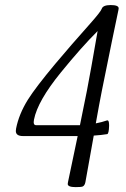

<svg xmlns="http://www.w3.org/2000/svg" viewBox="-20 -747 507 775"><path d="M458 -706.5Q457.5 -705.1 431.9 -581.3Q406.2 -457.5 391.1 -380.4Q381.8 -334 366.7 -249Q392.1 -253.9 411.1 -260.7Q417.5 -263.2 419.4 -253.4Q420.4 -248 420.4 -239.3Q419.4 -207 412.6 -205.6Q389.6 -201.7 358.4 -199.7L324.7 -11.7Q321.8 2.4 313.5 5.9Q307.1 8.3 285.6 8.3Q253.4 8.3 253.4 -4.4Q253.4 -7.3 254.4 -11.7Q264.6 -59.6 293.5 -197.8H72.8Q43.9 -197.8 43.9 -218.3Q43.9 -222.7 44.9 -228Q56.2 -286.1 92.3 -344.2Q123.5 -394 203.1 -489.3Q263.2 -561 344.2 -651.9Q386.7 -699.7 390.6 -711.4Q395.5 -726.6 426.8 -726.6Q459 -726.6 459 -713.4Q459 -710.4 458 -706.5ZM374 -621.6Q309.6 -557.6 226.1 -455.1Q131.8 -339.4 117.2 -264.2Q112.8 -241.7 125.5 -241.7H302.7Q316.4 -306.6 330.8 -380.6Q345.2 -454.6 374 -621.6Z"/></svg>

Font: Dai Banna SIL Light
Style: Oblique
Weight: 400
Italic angle: -11°
Designer: Victor Gaultney
Foundry: SIL International
Version: Version 2.000